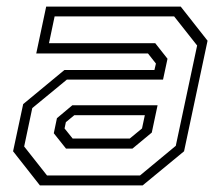

<svg xmlns="http://www.w3.org/2000/svg" viewBox="-20 -560 666 580"><path d="M100.5 0 19.5 -103 50 -245.5 174.5 -348.5H446.5L451 -368L427 -398.5H89.5L119.5 -540H526L607 -437L536 -103L411 0ZM179.5 -111 142.5 -157.5 152 -203 198.5 -242H456L438.5 -159.5L380 -111ZM122 -30H403L511 -119.5L575.5 -422.5L506 -510.5H145L128 -429.5H449L486 -382.5L472.5 -319.5H182L77.5 -233.5L53 -117.5ZM199.5 -141.5H372L409 -172L417.5 -212H204.5L179 -191L175 -172Z"/></svg>

Font: Tourney Light
Style: Italic
Weight: 300
Italic angle: -12°
Version: Version 1.015